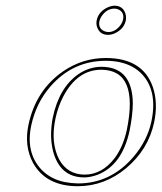

<svg xmlns="http://www.w3.org/2000/svg" viewBox="-20 -642 566 672"><path d="M334.5 -397.9Q251 -397.9 201.7 -304.7Q183.1 -269 174.3 -228Q156.2 -143.1 187 -84Q215.8 -31.7 275.4 -30.8Q336.4 -30.8 380.4 -87.4Q410.6 -127 423.8 -187Q466.8 -397 334.5 -397.9ZM79.6 -205.1Q105.5 -326.7 201.2 -392.6Q269.5 -439 350.1 -439Q480 -439 515.1 -336.9Q533.7 -281.7 519.5 -213.9Q499.5 -119.1 421.4 -53.2Q346.2 9.3 252.9 9.8Q141.1 9.8 95.7 -71.8Q64 -130.9 79.6 -205.1ZM318.4 -570.8Q324.7 -601.1 356.9 -616.2Q369.1 -621.6 380.4 -622.1Q409.7 -622.1 418.9 -594.7Q422.4 -582.5 420.4 -570.8Q414.1 -540.5 381.8 -525.4Q369.6 -520 358.4 -520Q329.1 -520 319.8 -547.4Q315.9 -559.1 318.4 -570.8ZM334.5 -408.2Q432.1 -408.2 443.4 -305.2Q444.8 -292 444.8 -278.8Q444.3 -237.8 433.6 -185.1Q408.2 -65.4 322.8 -30.8Q298.3 -21.5 275.4 -21Q189.5 -21 165.5 -113.8Q158.7 -141.6 158.7 -172.4Q159.2 -202.1 164.6 -230Q186.5 -334.5 253.4 -381.8Q291 -407.7 334.5 -408.2ZM89.4 -203.1Q69.3 -108.4 124.5 -48.8Q156.7 -15.1 206.1 -4.9Q228.5 -0.5 252.9 0Q368.2 0 448.2 -94.2Q495.6 -150.4 509.8 -216.3Q532.2 -321.8 478 -381.3Q447.8 -413.6 399.4 -424.3Q376 -429.2 350.1 -429.2Q235.8 -429.2 157.7 -340.8Q106.4 -282.2 89.4 -203.1ZM328.1 -568.8Q322.8 -543.5 344.2 -533.2Q348.1 -531.7 351.6 -530.8Q355.5 -530.3 358.4 -529.8Q385.3 -529.8 403.8 -557.1Q409.2 -565.4 410.6 -573.2Q416 -598.6 394.5 -608.9Q390.6 -610.4 386.7 -611.3Q382.8 -611.8 380.4 -611.8Q353.5 -611.8 335.4 -585Q330.1 -576.7 328.1 -568.8Z"/></svg>

Font: Linux Biolinum Outline O
Style: Italic
Weight: 400
Italic angle: -12°
Designer: Philipp H. Poll
Foundry: Philipp H. Poll
Version: Version 0.6.2